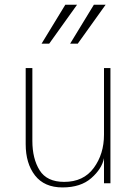

<svg xmlns="http://www.w3.org/2000/svg" viewBox="-20 -777 582 814"><path d="M88.9 -166V-488.3H117.2V-179.7Q117.2 -104.5 147.9 -55.2Q178.7 -5.9 252 -5.9Q334 -5.9 377.4 -64.9Q420.9 -124 420.9 -206.1V-488.3H448.2V0H420.9V-106.4Q412.1 -61.5 367.2 -22Q322.3 17.6 245.1 17.6Q168 17.6 128.4 -33.2Q88.9 -84 88.9 -166ZM277.3 -591.8 377.9 -756.8H427.7L309.6 -591.8ZM156.2 -591.8 256.8 -756.8H306.6L188.5 -591.8Z"/></svg>

Font: Gothic A1 Thin
Style: Regular
Weight: 250
Designer: HanYang I&C Co.,Ltd.
Foundry: HanYang I&C Co.,Ltd.
Version: Version 2.50